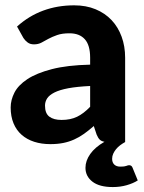

<svg xmlns="http://www.w3.org/2000/svg" viewBox="-20 -546 552 738"><path d="M326.5 -215.5Q276 -213 242.5 -206.8Q209 -200.5 189.2 -190.5Q169.5 -180.5 161.2 -167.8Q153 -155 153 -140Q153 -110 169.8 -97.5Q186.5 -85 216.5 -85Q251 -85 276.2 -97.2Q301.5 -109.5 326.5 -135.5ZM509.5 147.5Q492.5 158.5 467.2 165.8Q442 173 413.5 173Q362 173 335.2 152.2Q308.5 131.5 308.5 99Q308.5 72 326.8 46Q345 20 381.5 -1Q370 -3 363.5 -9.2Q357 -15.5 351.5 -28.5L340.5 -61.5Q321 -44.5 302.8 -31.5Q284.5 -18.5 265 -9.8Q245.5 -1 223.2 3.5Q201 8 173.5 8Q139.5 8 111.5 -1Q83.5 -10 63.2 -27.8Q43 -45.5 32 -72Q21 -98.5 21 -133Q21 -161.5 35.5 -190Q50 -218.5 85.2 -241.8Q120.5 -265 179.2 -280.2Q238 -295.5 326.5 -297.5V-324Q326.5 -372.5 306 -395.2Q285.5 -418 247 -418Q218.5 -418 199.5 -411.2Q180.5 -404.5 166.2 -396.8Q152 -389 139.5 -382.2Q127 -375.5 110.5 -375.5Q96 -375.5 86.2 -382.8Q76.5 -390 70 -400L45.5 -444Q91 -485 146 -505.2Q201 -525.5 265 -525.5Q311 -525.5 347.2 -510.5Q383.5 -495.5 408.8 -468.8Q434 -442 447.5 -405Q461 -368 461 -324V0Q451 5.5 442 12.2Q433 19 426.2 27.2Q419.5 35.5 415.2 44.8Q411 54 411 64.5Q411 78.5 419.2 86.5Q427.5 94.5 442.5 94.5Q451 94.5 456.5 93.8Q462 93 465.2 91.8Q468.5 90.5 471 89.8Q473.5 89 476 89Q485.5 89 489 97.5Z"/></svg>

Font: Lato 2
Style: Regular
Weight: 800
Designer: Lukasz Dziedzic with Adam Twardoch and Botio Nikoltchev
Foundry: tyPoland Lukasz Dziedzic
Version: Version 2.015; 2015-08-06; http://www.latofonts.com/